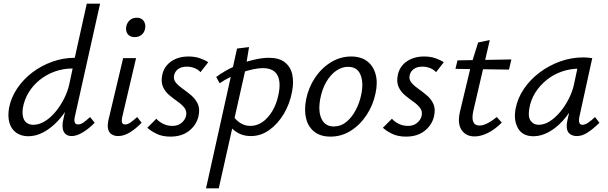

<svg xmlns="http://www.w3.org/2000/svg" viewBox="-20 -731 3291 1040"><path d="M133 7Q96 7 69 -11.5Q42 -30 31.5 -64.5Q21 -99 29 -147Q40 -203 73 -252Q106 -301 154.5 -338Q203 -375 262.5 -396.5Q322 -418 385 -418L450 -711H522L385 -97Q381 -79 385 -68Q389 -57 403 -57Q417 -57 432 -67.5Q447 -78 468 -97L493 -66Q458 -31 426 -12.5Q394 6 368 6Q347 6 334.5 -5.5Q322 -17 319.5 -37.5Q317 -58 323 -84L358 -243L399 -277Q384 -218 357 -166.5Q330 -115 293.5 -76Q257 -37 216 -15Q175 7 133 7ZM161 -55Q192 -55 223.5 -74.5Q255 -94 282 -127Q309 -160 328.5 -199.5Q348 -239 356 -278L379 -386L414 -360H373Q322 -360 276.5 -343.5Q231 -327 195 -298Q159 -269 135.5 -230.5Q112 -192 104 -147Q100 -120 104.5 -99Q109 -78 123.5 -66.5Q138 -55 161 -55Z M620 6Q600 6 585.5 -3Q571 -12 566 -30.5Q561 -49 567 -79L647 -416H717L642 -97Q638 -78 641 -67.5Q644 -57 658 -57Q672 -57 687 -67.5Q702 -78 723 -97L747 -66Q714 -32 682 -13Q650 6 620 6ZM710 -530Q693 -530 681.5 -537.5Q670 -545 665.5 -558.5Q661 -572 664 -588Q668 -608 683 -621.5Q698 -635 720 -635Q737 -635 748 -627.5Q759 -620 764 -606.5Q769 -593 766 -576Q762 -555 747 -542.5Q732 -530 710 -530Z M903 9Q859 9 827.5 -6.5Q796 -22 778 -39L827 -88Q839 -73 862.5 -61Q886 -49 914 -49Q944 -49 963.5 -65.5Q983 -82 988 -104Q993 -129 979 -147Q965 -165 942 -181Q919 -197 896.5 -216Q874 -235 862.5 -261.5Q851 -288 859 -326Q869 -372 907.5 -398.5Q946 -425 1001 -425Q1035 -425 1061.5 -416Q1088 -407 1108 -394L1066 -340Q1054 -354 1034 -362Q1014 -370 992 -370Q962 -370 944.5 -356.5Q927 -343 923 -323Q918 -301 932.5 -283.5Q947 -266 970 -250Q993 -234 1016 -214.5Q1039 -195 1051.5 -168Q1064 -141 1055 -101Q1044 -54 1004.5 -22.5Q965 9 903 9Z M1096 289 1264 -468 1329 -476 1308 -348 1165 289ZM1339 6Q1305 6 1279 -6Q1253 -18 1235.5 -37Q1218 -56 1209 -78L1238 -110Q1255 -82 1280.5 -65.5Q1306 -49 1336 -49Q1371 -49 1401 -69.5Q1431 -90 1454.5 -128.5Q1478 -167 1488 -217Q1503 -286 1482.5 -324Q1462 -362 1403 -362Q1381 -362 1352.5 -356Q1324 -350 1292 -339.5Q1260 -329 1228.5 -314Q1197 -299 1170 -280L1151 -314Q1197 -348 1248.5 -371Q1300 -394 1349.5 -406Q1399 -418 1436 -418Q1492 -418 1523 -393.5Q1554 -369 1563 -327.5Q1572 -286 1562 -235Q1550 -169 1517.5 -114.5Q1485 -60 1439 -27Q1393 6 1339 6Z M1770 9Q1716 9 1682.5 -17.5Q1649 -44 1638 -89.5Q1627 -135 1638 -192Q1651 -257 1686.5 -310Q1722 -363 1773 -394Q1824 -425 1882 -425Q1935 -425 1968.5 -399.5Q2002 -374 2014.5 -329Q2027 -284 2014 -225Q2001 -162 1966 -108.5Q1931 -55 1880.5 -23Q1830 9 1770 9ZM1788 -46Q1826 -46 1856 -70.5Q1886 -95 1907 -135Q1928 -175 1937 -220Q1950 -284 1932.5 -326.5Q1915 -369 1865 -369Q1831 -369 1800.5 -347.5Q1770 -326 1747.5 -287.5Q1725 -249 1715 -197Q1702 -129 1721.5 -87.5Q1741 -46 1788 -46Z M2179 9Q2135 9 2103.5 -6.5Q2072 -22 2054 -39L2103 -88Q2115 -73 2138.5 -61Q2162 -49 2190 -49Q2220 -49 2239.5 -65.5Q2259 -82 2264 -104Q2269 -129 2255 -147Q2241 -165 2218 -181Q2195 -197 2172.5 -216Q2150 -235 2138.5 -261.5Q2127 -288 2135 -326Q2145 -372 2183.5 -398.5Q2222 -425 2277 -425Q2311 -425 2337.5 -416Q2364 -407 2384 -394L2342 -340Q2330 -354 2310 -362Q2290 -370 2268 -370Q2238 -370 2220.5 -356.5Q2203 -343 2199 -323Q2194 -301 2208.5 -283.5Q2223 -266 2246 -250Q2269 -234 2292 -214.5Q2315 -195 2327.5 -168Q2340 -141 2331 -101Q2320 -54 2280.5 -22.5Q2241 9 2179 9Z M2551 8Q2504 8 2480.5 -26.5Q2457 -61 2471 -124L2533 -383L2570 -501L2633 -514L2544 -131Q2535 -91 2543.5 -71Q2552 -51 2577 -51Q2596 -51 2620 -63Q2644 -75 2671 -97L2698 -67Q2660 -29 2622 -10.5Q2584 8 2551 8ZM2447 -358 2458 -404 2750 -409 2737 -354Z M2870 7Q2810 7 2785.5 -37Q2761 -81 2773 -143Q2784 -200 2818 -250Q2852 -300 2902.5 -338Q2953 -376 3013.5 -398Q3074 -420 3139 -420Q3155 -420 3166.5 -418.5Q3178 -417 3188 -416L3118 -97Q3110 -55 3135 -55Q3149 -55 3166 -66.5Q3183 -78 3203 -97L3227 -66Q3191 -31 3162 -12.5Q3133 6 3105 6Q3085 6 3070.5 -3Q3056 -12 3051.5 -30Q3047 -48 3053 -77L3090 -243L3131 -277Q3118 -218 3091 -167Q3064 -116 3028 -76.5Q2992 -37 2951 -15Q2910 7 2870 7ZM2898 -55Q2928 -55 2958 -74Q2988 -93 3015 -125.5Q3042 -158 3062 -198Q3082 -238 3090 -278L3113 -386L3151 -356Q3143 -358 3134 -358.5Q3125 -359 3117 -359Q3067 -359 3022 -343Q2977 -327 2941 -298Q2905 -269 2880 -230Q2855 -191 2847 -143Q2839 -98 2854.5 -76.5Q2870 -55 2898 -55Z"/></svg>

Font: Ysabeau Office Medium
Style: Italic
Weight: 500
Italic angle: -12°
Designer: Christian Thalmann (Catharsis Fonts)
Version: Version 2.001;gftools[0.9.30]; featfreeze: tnum,lnum,ss02